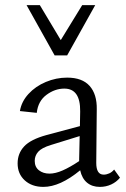

<svg xmlns="http://www.w3.org/2000/svg" viewBox="-20 -726 494 752"><path d="M294 -59Q215 6 150 6Q105 6 77 -19.5Q49 -45 49 -86Q49 -125 74.5 -152.5Q100 -180 162 -197L293 -232L294 -290Q295 -379 232 -379Q195 -379 162 -354.5Q129 -330 124 -284L58 -291Q64 -328 91.5 -358Q119 -388 159.5 -405Q200 -422 243 -422Q302 -422 331 -389.5Q360 -357 359 -298L357 -88Q357 -42 386 -42Q397 -42 408 -47Q419 -52 427 -62L450 -30Q436 -13 415.5 -3.5Q395 6 371 6Q341 6 321 -10.5Q301 -27 294 -59ZM84 -706H136L218 -569L302 -706H353L243 -509H194ZM174 -46Q197 -46 225.5 -58.5Q254 -71 290 -95V-101L292 -193L179 -158Q143 -147 129.5 -131.5Q116 -116 116 -96Q116 -72 132.5 -59Q149 -46 174 -46Z"/></svg>

Font: LXGW Bright GB
Style: Regular
Weight: 400
Designer: Christian Thalmann (Catharsis Fonts)
Foundry: LXGW / Christian Thalmann (Catharsis Fonts) / Fontworks Inc.
Version: Version 5.510